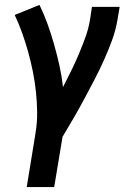

<svg xmlns="http://www.w3.org/2000/svg" viewBox="-20 -558 540 783"><path d="M89 205 125 -16Q132 -58 131.5 -100.5Q131 -143 126.5 -184.5Q122 -226 114 -266Q106 -306 95 -345.5Q84 -385 70.5 -423Q57 -461 40 -497L141 -538Q160 -499 174.5 -458.5Q189 -418 201 -375.5Q213 -333 222.5 -290Q232 -247 237 -203Q254 -236 270.5 -269.5Q287 -303 301.5 -337.5Q316 -372 328.5 -406.5Q341 -441 347 -477L355 -530H468L459 -477Q452 -435 437 -394Q422 -353 404 -313Q386 -273 365.5 -233.5Q345 -194 324 -155Q303 -116 280.5 -77Q258 -38 235 0L201 205Z"/></svg>

Font: Iosevka Slab Oblique
Style: Bold
Weight: 700
Italic angle: -9°
Monospace: yes
Designer: Belleve Invis
Foundry: Belleve Invis
Version: Version 11.1.1; ttfautohint (v1.8.3)